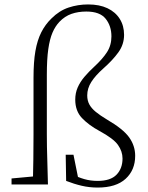

<svg xmlns="http://www.w3.org/2000/svg" viewBox="-20 -831 668 865"><path d="M32 0V-27L151 -38H161V0ZM128 0Q131 -113 131 -226V-481Q131 -552 139.5 -601Q148 -650 166 -685.5Q184 -721 212 -748Q247 -783 289 -797Q331 -811 377 -811Q428 -811 464 -794Q500 -777 519.5 -746Q539 -715 539 -674Q539 -631 513.5 -595.5Q488 -560 445 -522Q410 -491 391.5 -462Q373 -433 373 -401Q373 -378 382.5 -360.5Q392 -343 411.5 -327Q431 -311 461 -293Q535 -250 562 -212Q589 -174 589 -129Q589 -65 546 -25.5Q503 14 420 14Q383 14 348.5 6Q314 -2 278 -16L276 -134H311L335 -15L302 -47Q332 -32 360 -24Q388 -16 420 -16Q478 -16 505 -44Q532 -72 532 -117Q532 -149 511.5 -178Q491 -207 428 -241Q380 -267 349.5 -299Q319 -331 319 -382Q319 -412 330 -437Q341 -462 360.5 -485Q380 -508 404 -530Q442 -565 462 -596Q482 -627 482 -667Q482 -714 456 -746.5Q430 -779 369 -779Q332 -779 302 -768.5Q272 -758 248 -733Q229 -713 216.5 -684Q204 -655 197.5 -609.5Q191 -564 191 -493V-226Q191 -170 193 -113Q195 -56 196 0Z"/></svg>

Font: Noto Serif JP ExtraLight ExtraLight
Style: Regular
Weight: 250
Version: Version 2.003-H1;hotconv 1.1.1;makeotfexe 2.6.0